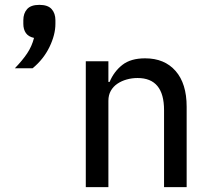

<svg xmlns="http://www.w3.org/2000/svg" viewBox="-20 -770 864 790"><path d="M333 0V-518H426V-433H431Q449 -476 483.5 -503Q518 -530 577 -530Q657 -530 702.5 -478Q748 -426 748 -331V0H655V-317Q655 -449 546 -449Q523 -449 501.5 -443Q480 -437 463 -425.5Q446 -414 436 -396.5Q426 -379 426 -355V0ZM142 -750Q177 -750 192.5 -732.5Q208 -715 208 -687V-672Q208 -627 183.5 -576.5Q159 -526 114 -489H41Q72 -521 91.5 -550Q111 -579 120 -614Q97 -619 86.5 -634Q76 -649 76 -672V-687Q76 -715 91.5 -732.5Q107 -750 142 -750Z"/></svg>

Font: IBM Plex Sans Text
Style: Regular
Weight: 450
Designer: Mike Abbink, Paul van der Laan, Pieter van Rosmalen
Foundry: Bold Monday
Version: Version 3.005